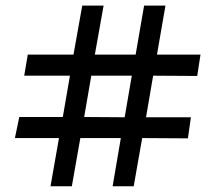

<svg xmlns="http://www.w3.org/2000/svg" viewBox="-20 -686 773 685"><path d="M33.2 -193.4 48.8 -268.6H204.1L229.5 -416H66.4L79.1 -491.2H242.2L273.4 -666H349.6L318.4 -491.2H463.9L494.1 -666H570.3L540 -491.2H695.3L683.6 -415L526.4 -416L501 -267.6H661.1L650.4 -192.4L487.3 -193.4L457 -21.5H381.8L411.1 -193.4H266.6L236.3 -21.5H160.2L190.4 -193.4ZM280.3 -268.6 424.8 -267.6 450.2 -416H305.7Z"/></svg>

Font: Post No Bills Colombo SemiBold
Style: Regular
Weight: 600
Designer: Kosala Senevirathne, Siva Puranthara, Lasantha Premarathna, Tharique Azeez
Foundry: Mooniak
Version: Version 1.220 ; ttfautohint (v1.6)